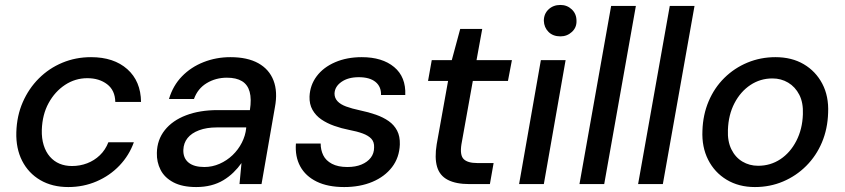

<svg xmlns="http://www.w3.org/2000/svg" viewBox="-20 -744 3414 776"><path d="M256 12Q191 12 143 -16Q95 -44 69.5 -94Q44 -144 46 -210Q48 -276 72 -331Q96 -386 137 -427Q178 -468 232 -490.5Q286 -513 348 -513Q440 -513 494.5 -464.5Q549 -416 550 -332H446Q445 -379 413 -403.5Q381 -428 333 -428Q284 -428 243 -401Q202 -374 176.5 -327.5Q151 -281 149 -219Q148 -185 156.5 -157.5Q165 -130 181.5 -111Q198 -92 220.5 -82.5Q243 -73 271 -73Q303 -73 332 -84Q361 -95 383.5 -116.5Q406 -138 418 -169H521Q502 -116 463 -75Q424 -34 370.5 -11Q317 12 256 12Z M773 12Q717 12 681 -7Q645 -26 629 -57.5Q613 -89 614 -126Q615 -179 646 -218Q677 -257 732 -278Q787 -299 860 -299H990Q997 -344 989 -373Q981 -402 958 -416Q935 -430 897 -430Q852 -430 815.5 -408Q779 -386 764 -344H663Q679 -398 715.5 -435.5Q752 -473 803 -493Q854 -513 911 -513Q980 -513 1024 -488.5Q1068 -464 1085.5 -418.5Q1103 -373 1091 -310L1037 0H948L956 -85Q942 -65 923.5 -47Q905 -29 882.5 -15.5Q860 -2 832.5 5Q805 12 773 12ZM806 -69Q838 -69 867.5 -82Q897 -95 920 -117Q943 -139 957.5 -167.5Q972 -196 975 -226V-229H856Q815 -229 784.5 -217.5Q754 -206 738 -186Q722 -166 721 -138Q720 -105 742 -87Q764 -69 806 -69Z M1371 12Q1305 12 1260 -10Q1215 -32 1193.5 -71.5Q1172 -111 1176 -164H1276Q1276 -138 1286.5 -116.5Q1297 -95 1321.5 -82Q1346 -69 1384 -69Q1417 -69 1441 -79Q1465 -89 1478.5 -106.5Q1492 -124 1492 -148Q1493 -170 1481 -183Q1469 -196 1446 -204.5Q1423 -213 1391 -219Q1360 -225 1330.5 -235.5Q1301 -246 1278.5 -261.5Q1256 -277 1243 -300Q1230 -323 1231 -354Q1233 -400 1260 -436Q1287 -472 1334.5 -492.5Q1382 -513 1442 -513Q1525 -513 1573 -473Q1621 -433 1618 -360H1520Q1521 -394 1497.5 -413Q1474 -432 1430 -432Q1387 -432 1360 -413Q1333 -394 1332 -366Q1332 -348 1344 -335Q1356 -322 1379 -313.5Q1402 -305 1435 -298Q1469 -291 1499 -280.5Q1529 -270 1551 -254.5Q1573 -239 1585 -216Q1597 -193 1596 -160Q1594 -107 1564.5 -68.5Q1535 -30 1485 -9Q1435 12 1371 12Z M1877 0Q1823 0 1790 -17Q1757 -34 1746.5 -70Q1736 -106 1745 -161L1791 -417H1710L1725 -501H1806L1840 -627H1929L1906 -501H2049L2033 -417H1891L1845 -161Q1838 -117 1854 -101Q1870 -85 1909 -85H1975L1960 0Z M2078 0 2166 -501H2266L2178 0ZM2245 -597Q2215 -597 2197 -615Q2179 -633 2178 -660Q2178 -688 2197 -706Q2216 -724 2245 -724Q2272 -724 2291 -706Q2310 -688 2310 -660Q2311 -633 2291.5 -615Q2272 -597 2245 -597Z M2322 0 2450 -720H2550L2422 0Z M2559 0 2687 -720H2787L2659 0Z M3031 12Q2966 12 2917 -17.5Q2868 -47 2842 -98.5Q2816 -150 2819 -216Q2821 -280 2844 -334.5Q2867 -389 2907.5 -429Q2948 -469 3001 -491Q3054 -513 3114 -513Q3180 -513 3228.5 -484.5Q3277 -456 3303.5 -405.5Q3330 -355 3327 -288Q3325 -223 3302 -168.5Q3279 -114 3238.5 -73.5Q3198 -33 3145 -10.5Q3092 12 3031 12ZM3044 -74Q3094 -74 3134 -100.5Q3174 -127 3198.5 -174.5Q3223 -222 3225 -282Q3227 -329 3210.5 -361Q3194 -393 3165.5 -410Q3137 -427 3102 -427Q3053 -427 3013 -400.5Q2973 -374 2948.5 -327Q2924 -280 2922 -219Q2920 -173 2936 -140.5Q2952 -108 2980.5 -91Q3009 -74 3044 -74Z"/></svg>

Font: DM Sans 17pt Medium
Style: Italic
Weight: 500
Italic angle: -10°
Version: Version 4.004;gftools[0.9.30]